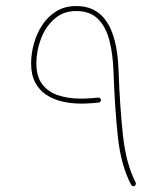

<svg xmlns="http://www.w3.org/2000/svg" viewBox="-20 -614 559 642"><path d="M234.9 -593.8Q196.8 -593.8 168.2 -576.2Q139.6 -558.6 121.1 -530Q102.5 -501.5 93.3 -467.8Q84 -434.1 84 -401.9Q84 -364.7 97.4 -338.9Q110.8 -313 134.3 -297.4Q157.7 -281.7 187.7 -274.7Q217.8 -267.6 251 -267.6Q269.5 -267.6 286.6 -269Q303.7 -270.5 310.1 -271Q313.5 -271.5 315.7 -274.2Q317.9 -276.9 317.4 -280.3Q316.9 -283.7 314.2 -285.9Q311.5 -288.1 308.1 -287.6Q302.2 -287.1 285.4 -285.6Q268.6 -284.2 251 -284.2Q208.5 -284.2 174.6 -295.4Q140.6 -306.6 121.1 -332.5Q101.6 -358.4 101.6 -401.9Q101.6 -443.4 116.7 -483.6Q131.8 -523.9 161.6 -550.5Q191.4 -577.1 234.9 -577.1Q281.2 -577.1 307.6 -550.8Q334 -524.4 345.7 -479.2Q357.4 -434.1 359.4 -376.5Q363.8 -252.9 374 -157Q384.3 -61 418.5 3.9Q419.9 6.8 423.3 8.1Q426.8 9.3 429.7 7.8Q432.6 6.3 433.8 2.7Q435.1 -1 433.6 -3.9Q401.9 -64.9 391.4 -159.2Q380.9 -253.4 376.5 -377Q375.5 -411.1 370.6 -443.1Q365.7 -475.1 356 -502.4Q346.2 -529.8 330.3 -550.3Q314.5 -570.8 290.8 -582.3Q267.1 -593.8 234.9 -593.8Z"/></svg>

Font: Mikhak VF
Style: Regular
Weight: 100
Designer: Amin Abedi
Version: Version 3.001